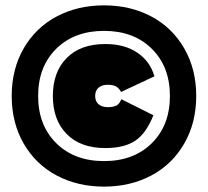

<svg xmlns="http://www.w3.org/2000/svg" viewBox="-20 -690 780 720"><path d="M547.6 -32Q469.2 9.8 370.1 9.8Q271 9.8 192.4 -32Q113.8 -73.7 68.8 -151.6Q23.9 -229.5 23.9 -330.1Q23.9 -430.7 68.8 -508.5Q113.8 -586.4 192.4 -628.2Q271 -669.9 370.1 -669.9Q469.2 -669.9 547.6 -628.2Q626 -586.4 670.9 -508.5Q715.8 -430.7 715.8 -330.1Q715.8 -229.5 670.9 -151.6Q626 -73.7 547.6 -32ZM190.9 -153.1Q258.8 -85.9 370.1 -85.9Q481.4 -85.9 549.3 -153.1Q617.2 -220.2 617.2 -330.1Q617.2 -439.9 549.3 -507.1Q481.4 -574.2 370.1 -574.2Q258.8 -574.2 190.9 -507.1Q123 -439.9 123 -330.1Q123 -220.2 190.9 -153.1ZM375 -134.8Q281.7 -134.8 230 -187.5Q178.2 -240.2 178.2 -330.1Q178.2 -419.9 230 -472.4Q281.7 -524.9 375 -524.9Q447.3 -524.9 495.1 -492.4Q543 -460 559.1 -403.8L434.1 -345.2Q425.3 -360.8 413.8 -366.5Q402.3 -372.1 383.8 -372.1Q362.3 -372.1 349.6 -361.3Q336.9 -350.6 336.9 -330.1Q336.9 -309.6 349.9 -298.8Q362.8 -288.1 384.8 -288.1Q403.3 -288.1 415.3 -293.5Q427.2 -298.8 435.1 -317.9L555.2 -257.8Q528.3 -189.9 487.3 -162.4Q446.3 -134.8 375 -134.8Z"/></svg>

Font: Work Sans Black
Style: Regular
Weight: 900
Designer: Wei Huang
Foundry: Wei Huang
Version: Version 2.012